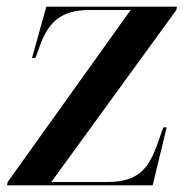

<svg xmlns="http://www.w3.org/2000/svg" viewBox="-20 -556 576 576"><path d="M1 0H438L480 -174H470L454 -129C426 -48 394 -10 301 -10H134L509 -526L511 -536H119L76 -382H86L95 -405C123 -493 165 -526 249 -526H372L3 -10Z"/></svg>

Font: Noto Serif Display SemiBold
Style: Italic
Weight: 600
Italic angle: -12°
Designer: Monotype Design Team
Foundry: Monotype Imaging Inc.
Version: Version 2.009